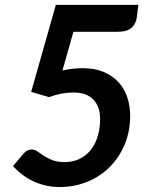

<svg xmlns="http://www.w3.org/2000/svg" viewBox="-20 -742 620 770"><path d="M528.5 -672 535 -722.5H204L105 -373.5L176.5 -352.5C193.5 -358.8 210.2 -363.5 226.5 -366.5C242.8 -369.5 258.8 -371 274.5 -371C309.8 -371 336.5 -361.5 354.5 -342.5C372.5 -323.5 381.5 -297.3 381.5 -264C381.5 -240.7 378.5 -218.6 372.5 -197.8C366.5 -176.9 357.6 -158.7 345.8 -143C333.9 -127.3 319.1 -114.9 301.2 -105.8C283.4 -96.6 262.5 -92 238.5 -92C218.8 -92 202.5 -94.7 189.5 -100C176.5 -105.3 165.2 -111.1 155.8 -117.2C146.2 -123.4 137.8 -129.2 130.5 -134.5C123.2 -139.8 115.5 -142.5 107.5 -142.5C95.2 -142.5 84.3 -137.2 75 -126.5L32 -76C42 -65 53.4 -54.4 66.2 -44.2C79.1 -34.1 93.3 -25.1 109 -17.2C124.7 -9.4 141.7 -3.2 160 1.2C178.3 5.8 198 8 219 8C258.3 8 295.2 1.1 329.5 -12.8C363.8 -26.6 393.8 -46.2 419.2 -71.5C444.8 -96.8 464.9 -127 479.8 -162C494.6 -197 502 -235.8 502 -278.5C502 -305.2 498 -330.1 490 -353.2C482 -376.4 470.1 -396.5 454.2 -413.5C438.4 -430.5 418.7 -443.9 395 -453.8C371.3 -463.6 343.7 -468.5 312 -468.5C299.3 -468.5 286.3 -467.8 273 -466.5C259.7 -465.2 245.5 -462.8 230.5 -459.5L274.5 -614.5H451.5C476.8 -614.5 495.5 -619.8 507.5 -630.5C519.5 -641.2 526.5 -655 528.5 -672Z"/></svg>

Font: Lato
Style: Bold Italic
Weight: 700
Italic angle: -7°
Designer: Lukasz Dziedzic
Foundry: tyPoland Lukasz Dziedzic
Version: Version 2.007; 2014-02-27